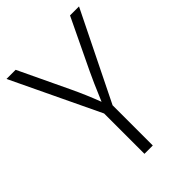

<svg xmlns="http://www.w3.org/2000/svg" viewBox="-195 -750 841 841"><g transform="rotate(-45 225.0 -329.5)"><path d="M248 0V-249L450.2 -659.2H394.5L282.2 -424.8Q264.6 -388.7 224.6 -293.9Q198.2 -363.3 168 -426.8L57.6 -659.2H1L196.3 -250V0Z"/></g></svg>

Font: Yaldevi Colombo Light
Style: Regular
Weight: 300
Designer: Sol Matas, Denzil Rajitha, Kosala Senevirathne and Pathum Egodawatta
Foundry: Mooniak
Version: Version 1.020 ; ttfautohint (v1.6)